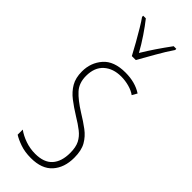

<svg xmlns="http://www.w3.org/2000/svg" viewBox="-256 -788 824 824"><g transform="rotate(45 156.0 -376.5)"><path d="M278 -123Q278 -63 245.5 -26.5Q213 10 147 10Q110 10 81.5 0Q53 -10 36 -21V-52Q58 -36 87 -26Q116 -16 147 -16Q200 -16 225.5 -44.5Q251 -73 251 -125Q251 -160 240 -181.5Q229 -203 208 -219.5Q187 -236 157 -254Q123 -275 96.5 -295.5Q70 -316 54.5 -342.5Q39 -369 39 -408Q39 -461 72 -499Q105 -537 175 -537Q234 -537 275 -510L262 -487Q246 -499 222 -505.5Q198 -512 174 -512Q125 -512 95 -485Q65 -458 65 -407Q65 -364 89.5 -337Q114 -310 162 -280Q195 -260 221 -240.5Q247 -221 262.5 -194Q278 -167 278 -123ZM144 -606Q131 -631 114.5 -660Q98 -689 82.5 -715Q67 -741 56 -756V-763H72Q92 -738 115 -704Q138 -670 156 -637Q176 -670 196 -699.5Q216 -729 241 -763H257V-756Q235 -724 211.5 -682.5Q188 -641 168 -606Z"/></g></svg>

Font: Noto Sans Lao Looped ExtraCondensed Thin
Style: Regular
Weight: 100
Width: 2
Designer: Mark Frömberg, Ben Mitchell
Foundry: The Fontpad Ltd
Version: Version 1.002; ttfautohint (v1.8.4.7-5d5b)